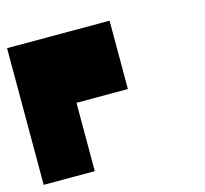

<svg xmlns="http://www.w3.org/2000/svg" viewBox="-77 -566 695 652"><g transform="rotate(-15 270.0 -240.0)"><path d="M0 0Q0 -120.1 0 -480.5Q89.8 -480.5 360.4 -480.5Q360.4 -419.9 360.4 -240.2Q315.4 -240.2 179.7 -240.2Q179.7 -179.7 179.7 0Q134.8 0 0 0Z"/></g></svg>

Font: RevK
Style: Book
Weight: 400
Designer: RevK
Foundry: RevK
Version: Version 1.0